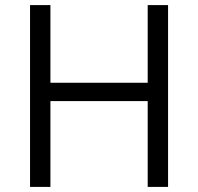

<svg xmlns="http://www.w3.org/2000/svg" viewBox="-20 -734 778 754"><path d="M98 -714V0H178V-337H560V0H640V-714H560V-409H178V-714Z"/></svg>

Font: Frost Regular
Style: Regular
Weight: 400
Designer: Lee Frost
Foundry: Lee Frost for Ice Communication Norge AS
Version: Version 2.011;hotconv 1.0.107;makeotfexe 2.5.65593